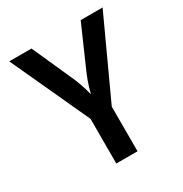

<svg xmlns="http://www.w3.org/2000/svg" viewBox="-170 -858 939 987"><g transform="rotate(-30 300.0 -365.0)"><path d="M237 0H363V-265L577 -730H447L336 -477C319 -437 307 -394 302 -373C297 -394 285 -437 268 -477L155 -730H23L237 -265Z"/></g></svg>

Font: JetBrains Mono
Style: Bold
Weight: 558
Monospace: yes
Designer: Philipp Nurullin, Konstantin Bulenkov
Foundry: JetBrains
Version: Version 2.305